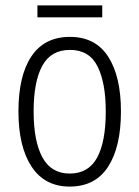

<svg xmlns="http://www.w3.org/2000/svg" viewBox="-20 -678 514 708"><path d="M426 -267Q426 -136 378.5 -63Q331 10 237 10Q145 10 96.5 -63.5Q48 -137 48 -267Q48 -399 96 -470.5Q144 -542 238 -542Q332 -542 379 -469Q426 -396 426 -267ZM104 -267Q104 -157 136.5 -97.5Q169 -38 237 -38Q306 -38 338 -96.5Q370 -155 370 -267Q370 -373 339.5 -433.5Q309 -494 238 -494Q168 -494 136 -435.5Q104 -377 104 -267ZM357 -658V-614H118V-658Z"/></svg>

Font: Noto Sans Khmer Condensed Light
Style: Regular
Weight: 300
Width: 3
Designer: Danh Hong and the Monotype Design Team
Foundry: Monotype Imaging Inc.
Version: Version 2.004; ttfautohint (v1.8.4.7-5d5b)